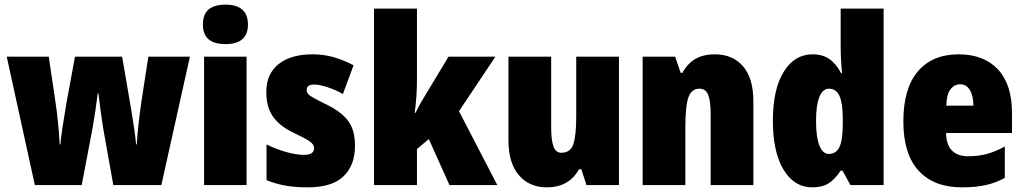

<svg xmlns="http://www.w3.org/2000/svg" viewBox="-20 -797 4411 827"><path d="M424 -247Q411 -331 404 -395H401Q391 -315 379 -247L332 0H130L9 -553H190L218 -364Q232 -273 237 -175H240Q244 -224 266 -352L303 -553H506L541 -349Q542 -340 546 -320Q563 -218 566 -175H569Q574 -255 589 -359L619 -553H798L675 0H468Z M1048 -691Q1048 -607 951 -607Q854 -607 854 -691Q854 -736 879 -756.5Q904 -777 951 -777Q1048 -777 1048 -691ZM1042 0H859V-553H1042Z M1306 10Q1254 10 1212 3Q1170 -4 1128 -21V-175Q1170 -154 1213.5 -142Q1257 -130 1289 -130Q1333 -130 1333 -159Q1333 -174 1315.5 -187Q1298 -200 1237 -229Q1181 -257 1154 -297.5Q1127 -338 1127 -400Q1127 -479 1180 -521Q1233 -563 1326 -563Q1373 -563 1414.5 -551.5Q1456 -540 1503 -516L1457 -392Q1426 -410 1390.5 -421.5Q1355 -433 1333 -433Q1301 -433 1301 -410Q1301 -400 1307 -392.5Q1313 -385 1335 -373Q1357 -361 1390 -345Q1452 -314 1480.5 -275Q1509 -236 1509 -170Q1509 -84 1459 -37Q1409 10 1306 10Z M1776 -461Q1776 -377 1766 -311H1770Q1785 -344 1816 -394L1912 -553H2114L1957 -318L2122 0H1916L1827 -198L1776 -155V0H1591V-760H1776Z M2646 0H2506L2484 -68H2474Q2431 10 2335 10Q2260 10 2215 -42.5Q2170 -95 2170 -193V-553H2354V-250Q2354 -193 2364 -166Q2374 -139 2398 -139Q2437 -139 2449.5 -176Q2462 -213 2462 -296V-553H2646Z M3225 -360V0H3041V-304Q3041 -361 3030.5 -388Q3020 -415 2993 -415Q2958 -415 2945 -377Q2932 -339 2932 -247V0H2748V-553H2888L2912 -483H2919Q2941 -523 2975 -543Q3009 -563 3059 -563Q3136 -563 3180.5 -511.5Q3225 -460 3225 -360Z M3309 -277Q3309 -412 3355.5 -487.5Q3402 -563 3480 -563Q3523 -563 3552 -543Q3581 -523 3603 -482H3607Q3601 -542 3601 -601V-760H3786V0H3643L3609 -62H3601Q3577 -25 3549.5 -7.5Q3522 10 3479 10Q3401 10 3355 -66Q3309 -142 3309 -277ZM3610 -262V-286Q3610 -352 3596 -383.5Q3582 -415 3550 -415Q3524 -415 3509.5 -380Q3495 -345 3495 -277Q3495 -206 3509.5 -170Q3524 -134 3550 -134Q3582 -134 3596 -164.5Q3610 -195 3610 -262Z M4339 -310V-224H4055Q4057 -124 4151 -124Q4195 -124 4231.5 -134Q4268 -144 4308 -166V-31Q4271 -10 4227 0Q4183 10 4123 10Q4003 10 3937 -61.5Q3871 -133 3871 -274Q3871 -416 3933.5 -489.5Q3996 -563 4109 -563Q4218 -563 4278.5 -498Q4339 -433 4339 -310ZM4056 -342H4173Q4172 -386 4157 -410Q4142 -434 4116 -434Q4090 -434 4073.5 -411.5Q4057 -389 4056 -342Z"/></svg>

Font: Noto Sans Display Black Narrow
Style: Regular
Weight: 900
Width: 4
Designer: Monotype Design team
Foundry: Monotype Imaging Inc.
Version: Version 1.000